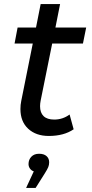

<svg xmlns="http://www.w3.org/2000/svg" viewBox="-20 -666 454 949"><path d="M181 -169Q178 -154 178 -141Q178 -109 195.5 -92Q213 -75 248 -75Q290 -75 324 -100L344 -27Q296 6 221 6Q158 6 119.5 -29.5Q81 -65 81 -127Q81 -148 85 -167L142 -451H52L67 -530H158L181 -646H277L254 -530H406L390 -451H238ZM223 136Q223 149 218.5 160Q214 171 202 190L156 263H109L147 181Q135 177 128 167Q121 157 121 145Q121 123 135 108.5Q149 94 173 94Q197 94 210 105.5Q223 117 223 136Z"/></svg>

Font: Idrija
Style: Italic
Weight: 500
Italic angle: -11.3°
Designer: Julieta Ulanovsky
Foundry: Julieta Ulanovsky
Version: Version 7.200